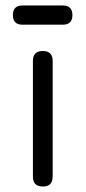

<svg xmlns="http://www.w3.org/2000/svg" viewBox="-20 -680 312 700"><path d="M62 -590Q27 -590 27 -625Q27 -660 62 -660H209Q244 -660 244 -625Q244 -590 209 -590ZM100 -36V-458Q100 -494 136 -494Q172 -494 172 -458V-36Q172 0 136 0Q100 0 100 -36Z"/></svg>

Font: Jura SemiBold
Style: Regular
Weight: 600
Designer: Daniel Johnson, Alexei Vanyashin
Foundry: Daniel Johnson
Version: Version 5.103